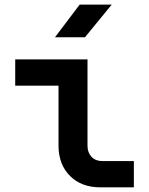

<svg xmlns="http://www.w3.org/2000/svg" viewBox="-20 -805 639 825"><path d="M216.3 -645 322.3 -785.2H460L345.2 -645ZM411.1 0Q330.1 0 281 -48.8Q231.9 -97.7 231.4 -178.2V-437H45.4V-549.8H356V-178.2Q356 -149.4 373.5 -130.9Q391.1 -112.8 419.9 -112.8H555.2V0Z"/></svg>

Font: UDEV Gothic 35
Style: Bold
Weight: 700
Version: v2.1.0; ttfautohint (v1.8.4.7-5d5b-dirty) -l 6 -r 45 -G 200 